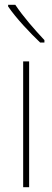

<svg xmlns="http://www.w3.org/2000/svg" viewBox="-20 -784 218 804"><path d="M44 -764H14V-757C47 -708 106 -646 148 -606H166V-616C125 -660 78 -713 44 -764ZM102 0V-527H77V0Z"/></svg>

Font: Noto Sans Khmer UI Condensed Thin
Style: Regular
Weight: 100
Width: 3
Designer: Danh Hong and the Monotype Design Team
Foundry: Monotype Imaging Inc.
Version: Version 2.002